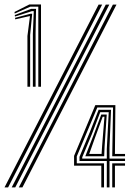

<svg xmlns="http://www.w3.org/2000/svg" viewBox="-49 -820 585 840"><path d="M118.6 -440.4V-790.8H83.7L15.2 -760.8L14.7 -767.7L79.3 -800.4H130.4V-440.4ZM71 -440.4V-662.5L82.1 -749L79.4 -749.3L17.5 -735.3L17 -742L84 -759.8H91.8L82.9 -667V-440.4ZM94.8 -440.4V-671.5L98.7 -771.3H90.9L16.5 -747.7L15.7 -754.4L87 -781.2H108.7L106.7 -676V-440.4ZM2.1 0 413.8 -800H429.3L17.6 0ZM-29.3 0 382.4 -800H398L-13.6 0ZM33.3 0 445 -800H460.7L49 0ZM394.2 0V-95.2H275.1V-137.9L368 -360H455.8L453.8 -146.5H498V-136.3H442L445.6 -349.7H376.7L286.9 -135.8V-105.5H406.1V0ZM442 0V-105.5H498V-95.2H453.8V0ZM418.2 0 418.3 -115.7H298.8V-133.8L343.4 -240.5L382.5 -339.8L436.8 -339.5L430 -173.9L430.1 -126H498V-115.7H430.1V0ZM310.7 -126H418.3L418.2 -167.6L426.7 -329.2H389.5L353 -233.5L310.7 -131.8ZM324.2 -136.3 360.3 -228.9 394.1 -319H418L408.5 -178.2L406.8 -136.3ZM341.3 -146.4H395.4L397.7 -180.6L408 -309.2H400.2L366.2 -216.3Z"/></svg>

Font: Big Shoulders Inline Text SC Thin
Style: Regular
Weight: 100
Designer: Patric King
Foundry: XO Type Co
Version: Version 2.002